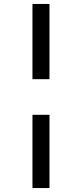

<svg xmlns="http://www.w3.org/2000/svg" viewBox="-20 -750 414 970"><path d="M144 -350V-730H230V-350ZM144 200V-170H230V200Z"/></svg>

Font: SVN-Sora Variable
Style: Regular
Weight: 400
Designer: Jonathan Barnbrook, Julián Moncada
Foundry: Barnbrook Fonts
Version: Version 2.000 - Viet hoa boi STYLEno.1 Fonts